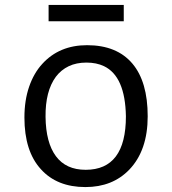

<svg xmlns="http://www.w3.org/2000/svg" viewBox="-20 -757 706 787"><path d="M80.1 -275.4Q80.1 -345.7 99.4 -401.6Q118.7 -457.5 153.3 -495.1Q223.1 -571.8 336.9 -571.8Q459 -571.8 522.9 -496.1Q585.4 -421.9 585.4 -280.3Q585.4 -140.6 510.3 -62Q441.4 9.8 330.1 9.8Q213.4 9.8 147.5 -63.5Q80.1 -137.2 80.1 -275.4ZM331.1 -61Q496.1 -61 496.1 -280.3Q493.2 -444.3 406.2 -485.8Q375.5 -500.5 334.2 -500.5Q293 -500.5 261.7 -485.6Q230.5 -470.7 209 -442.4Q165.5 -383.3 166.7 -277.8Q168 -172.4 209.2 -116.7Q250.5 -61 331.1 -61ZM179.2 -736.8H487.3V-669.9H179.2Z"/></svg>

Font: Duru Sans
Style: Regular
Weight: 400
Designer: Onur Yazõcõgil
Foundry: Onur Yazõcõgil
Version: Version 1.002